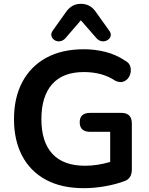

<svg xmlns="http://www.w3.org/2000/svg" viewBox="-20 -972 777 1002"><path d="M320 -771Q307 -758 291.5 -756.5Q276 -755 264 -763Q252 -771 248.5 -784Q245 -797 255 -812L325 -910Q354 -952 402 -952Q451 -952 480 -910L550 -812Q561 -797 557.5 -784Q554 -771 541.5 -763Q529 -755 513.5 -756.5Q498 -758 485 -771L402 -866ZM417 10Q300 10 218.5 -34.5Q137 -79 95 -160Q53 -241 53 -350Q53 -462 96.5 -544Q140 -626 221.5 -670.5Q303 -715 418 -715Q474 -715 529 -701.5Q584 -688 632 -656Q656 -644 661 -621.5Q666 -599 657 -578Q648 -557 628 -547.5Q608 -538 581 -551Q547 -574 506 -585Q465 -596 418 -596Q308 -596 252 -532.5Q196 -469 196 -350Q196 -231 253.5 -169Q311 -107 424 -107Q488 -107 555 -127V-284H451Q396 -284 396 -334Q396 -383 451 -383H613Q668 -383 668 -328V-88Q668 -40 630 -27Q585 -10 528.5 0Q472 10 417 10Z"/></svg>

Font: Chiron GoRound TC SB
Style: Regular
Weight: 500
Designer: Ryoko NISHIZUKA 西塚涼子 (kana, bopomofo & ideographs); Paul D. Hunt (Latin, Greek & Cyrillic); Sandoll Communications 산돌커뮤니
Foundry: Adobe
Version: Version 1.000;hotconv 1.1.1;makeotfexe 2.6.0